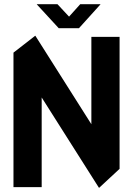

<svg xmlns="http://www.w3.org/2000/svg" viewBox="-20 -889 632 912"><path d="M44 0V-639L147 -719H148L414 -299V-714H548V-87L451 3H450L178 -426V0ZM259 -755 155 -868V-869H253L308 -810L361 -869H457V-868L355 -755Z"/></svg>

Font: Foldit Thin SemiBold
Style: Regular
Weight: 600
Version: Version 1.003